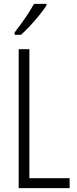

<svg xmlns="http://www.w3.org/2000/svg" viewBox="-20 -967 396 987"><path d="M76 0V-714H131V-51H338V0ZM219 -939Q204 -916 181 -887.5Q158 -859 133 -832.5Q108 -806 88 -788H55V-800Q86 -840 110 -875Q134 -910 155 -947H219Z"/></svg>

Font: Noto Sans Hebrew ExtraCondensed Light
Style: Regular
Weight: 300
Width: 2
Designer: Monotype Design Team
Foundry: Monotype Imaging Inc.
Version: Version 2.004; ttfautohint (v1.8.4.7-5d5b)